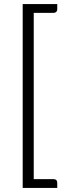

<svg xmlns="http://www.w3.org/2000/svg" viewBox="-20 -782 354 939"><path d="M260 137H91V-762H260V-737Q260 -729 255 -724Q250 -719 241 -719H145V94H241Q260 94 260 113Z"/></svg>

Font: Aleo Light
Style: Regular
Weight: 300
Designer: Alessio Laiso
Foundry: Alessio Laiso
Version: Version 2.000